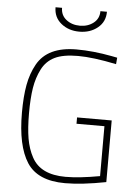

<svg xmlns="http://www.w3.org/2000/svg" viewBox="-61 -971 741 1027"><g transform="rotate(5 309.5 -457.5)"><path d="M361 -313V-347H547V-16Q418 9 327 9Q180 9 122.5 -80Q65 -169 65 -347Q65 -434 76.5 -496.5Q88 -559 116 -609Q172 -709 327 -709Q416 -709 516 -690L547 -684L544 -649Q418 -675 338 -675Q258 -675 213 -653Q168 -631 144.5 -585Q121 -539 112 -483.5Q103 -428 103 -347.5Q103 -267 112.5 -211.5Q122 -156 146 -112Q193 -25 327 -25Q401 -25 511 -45V-313ZM195 -924H230Q230 -884 260 -860.5Q290 -837 333 -837Q376 -837 406 -860.5Q436 -884 436 -924H471Q471 -870 431 -837.5Q391 -805 333 -805Q275 -805 235 -837.5Q195 -870 195 -924Z"/></g></svg>

Font: Titillium Web ExtraLight
Style: Regular
Weight: 275
Version: Version 1.002;PS 57.000;hotconv 1.0.70;makeotf.lib2.5.55311